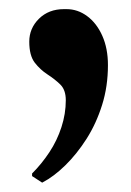

<svg xmlns="http://www.w3.org/2000/svg" viewBox="-20 -166 280 410"><path d="M70 224 48.5 210V204.5Q69 184 85.5 159Q102 134 111.2 105.5Q120.5 77 120.5 48Q120.5 26 108.8 14.5Q97 3 81.5 -7Q66 -17 54.2 -32.2Q42.5 -47.5 42.5 -77Q42.5 -105.5 63.2 -126Q84 -146.5 116.5 -146.5H122Q146 -146.5 166.2 -131.5Q186.5 -116.5 198.5 -89.5Q210.5 -62.5 210.5 -27Q210.5 18.5 198 58.2Q185.5 98 164.8 130.5Q144 163 119.5 187Q95 211 71 223.5Z"/></svg>

Font: Merriweather 120pt ExtraBold
Style: Regular
Weight: 800
Version: Version 2.100